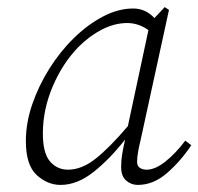

<svg xmlns="http://www.w3.org/2000/svg" viewBox="-20 -509 560 542"><path d="M101 -132Q101 -77 121 -53.5Q141 -30 172 -30Q211 -30 250.5 -61.5Q290 -93 341 -153L399 -424Q371 -444 339 -444Q304 -444 268.5 -426Q233 -408 202 -377Q157 -331 129 -265.5Q101 -200 101 -132ZM369 13Q350 13 336 0.5Q322 -12 322 -37Q322 -56 324.5 -71.5Q327 -87 332 -110L333 -115Q290 -60 244 -23.5Q198 13 151 13Q114 13 83.5 -15Q53 -43 53 -111Q53 -162 71 -214.5Q89 -267 119.5 -315.5Q150 -364 189 -402Q228 -440 271 -462.5Q314 -485 356 -485Q391 -485 416 -458L445 -489L457 -481L377 -114Q373 -98 370 -81.5Q367 -65 367 -52Q367 -40 375 -35Q383 -30 394 -30Q418 -30 447 -53Q476 -76 503 -112L520 -99Q490 -54 451.5 -20.5Q413 13 369 13Z"/></svg>

Font: Source Serif Pro Light
Style: Italic
Weight: 300
Italic angle: -12°
Designer: Frank Grießhammer
Foundry: Adobe Systems Incorporated
Version: Version 3.001;hotconv 1.0.111;makeotfexe 2.5.65597